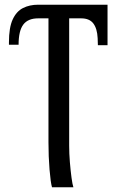

<svg xmlns="http://www.w3.org/2000/svg" viewBox="-20 -556 495 816"><path d="M201 240Q195 219 190.5 164.5Q186 110 186 49V-478H142Q99 -478 79 -451.5Q59 -425 59 -366H18V-376Q18 -439 34 -473.5Q50 -508 78 -522Q106 -536 142 -536H437V-364H396L395 -394Q393 -435 376.5 -456.5Q360 -478 325 -478H274V63Q274 97 277 133.5Q280 170 284 199.5Q288 229 292 240Z"/></svg>

Font: Noto Serif Condensed
Style: Regular
Weight: 400
Width: 3
Designer: Monotype Design Team
Foundry: Monotype Imaging Inc.
Version: Version 2.013; ttfautohint (v1.8.4.7-5d5b)